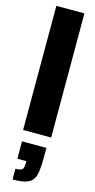

<svg xmlns="http://www.w3.org/2000/svg" viewBox="-154 -781 547 1110"><g transform="rotate(15 119.0 -225.5)"><path d="M35 0V-743H203V0ZM50 292V228Q71 228 81.5 224Q92 220 96 209.5Q100 199 100 182V169H46V65H192V124Q192 173 187.5 205.5Q183 238 169 257Q155 276 126.5 284Q98 292 50 292Z"/></g></svg>

Font: Saira Condensed Black
Style: Regular
Weight: 900
Width: 3
Designer: Hector Gatti with collaboration of the Omnibus-Type team
Foundry: Omnibus-Type
Version: Version 1.101